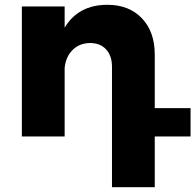

<svg xmlns="http://www.w3.org/2000/svg" viewBox="-20 -568 813 799"><path d="M773 -118V0H624V211H446V-290Q446 -336 421.5 -362.5Q397 -389 354 -389Q310 -388 282 -360Q254 -332 249 -286V0H71V-541H249V-453Q306 -548 427 -548Q517 -548 570.5 -492Q624 -436 624 -341V-118Z"/></svg>

Font: Montserrat arm
Style: Bold
Weight: 700
Designer: Julieta Ulanovsky
Foundry: Julieta Ulanovsky
Version: Version 6.000;PS 006.000;hotconv 1.0.88;makeotf.lib2.5.64775